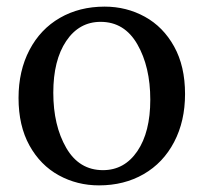

<svg xmlns="http://www.w3.org/2000/svg" viewBox="-20 -550 615 580"><path d="M296 -530Q362 -530 417.5 -499.5Q473 -469 506 -409.5Q539 -350 539 -266Q539 -184 506 -121Q473 -58 414 -24Q355 10 279 10Q213 10 157.5 -20.5Q102 -51 69 -110.5Q36 -170 36 -254Q36 -336 69 -399Q102 -462 161 -496Q220 -530 296 -530ZM291 -36Q356 -36 395 -93.5Q434 -151 434 -249Q434 -348 395 -416Q356 -484 284 -484Q219 -484 180 -426Q141 -368 141 -270Q141 -171 180 -103.5Q219 -36 291 -36Z"/></svg>

Font: Minipax
Style: Regular
Weight: 400
Designer: Raphaël Ronot, Igor Stepanchenko (Cyrillic)
Foundry: steppetype
Version: Version 1.002